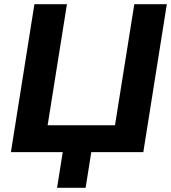

<svg xmlns="http://www.w3.org/2000/svg" viewBox="-20 -725 815 915"><path d="M252 170 279 0H32L144 -705H299L207 -128H528L620 -705H775L663 0H415L388 170Z"/></svg>

Font: Nunito Sans 12pt ExtraBold
Style: Italic
Weight: 800
Italic angle: -9°
Designer: Vernon Adams
Foundry: Vernon Adams
Version: Version 3.101;gftools[0.9.27]